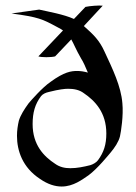

<svg xmlns="http://www.w3.org/2000/svg" viewBox="-20 -681 495 701"><path d="M158.2 -345.2C196.8 -355 216.8 -356.9 229 -356.9C250 -356.9 270 -353 286.1 -340.8C327.1 -313 368.2 -270 368.2 -193.8C368.2 -152.8 358.9 -125 337.9 -96.2C332 -87.9 319.8 -81.1 310.1 -78.1C285.2 -71.8 261.2 -66.9 236.8 -66.9C216.8 -66.9 198.2 -70.8 181.2 -83C140.1 -109.9 99.1 -151.9 99.1 -228C99.1 -270 107.9 -300.8 129.9 -330.1C136.2 -337.9 147 -342.8 158.2 -345.2ZM383.8 -124C398.9 -142.1 413.1 -163.1 418 -183.1C421.9 -200.2 431.2 -259.8 426.8 -304.2C421.9 -366.2 391.1 -429.2 361.8 -492.2C342.8 -534.2 321.8 -554.2 286.1 -585.9L355 -660.2C342.8 -662.1 307.1 -659.2 292 -655.8L250 -611.8C211.9 -628.9 157.2 -638.2 123 -646L22 -631.8C122.1 -618.2 133.8 -611.8 190.9 -581.1C199.2 -577.1 205.1 -573.2 210 -569.8L120.1 -475.1C131.8 -471.2 166 -471.2 181.2 -475.1L240.2 -537.1C250 -520 257.8 -499 275.9 -467.8C284.2 -455.1 292 -437 300.8 -416C287.1 -419.9 273.9 -421.9 262.2 -421.9C240.2 -421.9 214.8 -418.9 164.1 -381.8C134.8 -361.8 92.8 -314 84 -303.2C68.8 -282.2 55.2 -261.2 48.8 -240.2C44.9 -223.1 42 -205.1 42 -185.1C42 -130.9 62 -69.8 126 -27.8C154.8 -7.8 181.2 0 205.1 0C248 0 280.8 -25.9 303.2 -41C335.9 -64.9 377.9 -117.2 383.8 -124Z"/></svg>

Font: Pierce
Style: Roman
Weight: 500
Version: Version 0.2.0